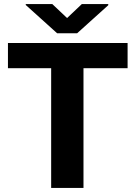

<svg xmlns="http://www.w3.org/2000/svg" viewBox="-20 -922 665 942"><path d="M606 -710.9V-587.4H389.6V0H231V-587.4H19V-710.9ZM236.8 -901.9 309.1 -833.5 381.3 -901.9H511.2V-896.5L358.4 -758.8H260.3L106.4 -897.5V-901.9Z"/></svg>

Font: Vazirmatn FD ExtraBold
Style: Regular
Weight: 800
Designer: Saber Rastikerdar
Foundry: Saber Rastikerdar
Version: Version 33.003